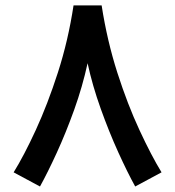

<svg xmlns="http://www.w3.org/2000/svg" viewBox="-20 -658 640 701"><path d="M248.5 -638.2H351.1Q371.1 -509.3 408.4 -392.8Q445.8 -276.4 489.3 -182.9Q532.7 -89.4 569.8 -28.8L473.6 22.9Q445.3 -28.3 411.6 -102.5Q377.9 -176.8 347.7 -261.2Q317.4 -345.7 299.8 -427.2Q281.2 -341.8 251 -257.6Q220.7 -173.3 187.5 -100.8Q154.3 -28.3 126 22.9L29.8 -28.8Q67.4 -89.4 110.6 -183.1Q153.8 -276.9 191.4 -393.3Q229 -509.8 248.5 -638.2Z"/></svg>

Font: Vazirmatn UI FD Medium
Style: Regular
Weight: 500
Designer: Saber Rastikerdar
Foundry: Saber Rastikerdar
Version: Version 33.003